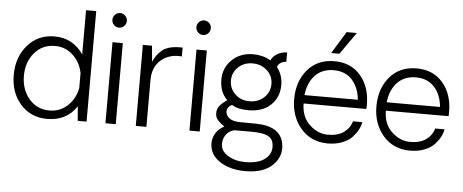

<svg xmlns="http://www.w3.org/2000/svg" viewBox="-59 -907 3133 1298"><g transform="rotate(5 1507.0 -258.0)"><path d="M545 -750V0H485L477 -98Q409 5 278 5Q166 5 96.5 -73.5Q27 -152 27 -272Q27 -393 97.5 -474Q168 -555 280 -555Q404 -555 476 -450V-750ZM288 -53Q359 -53 410 -100Q461 -147 476 -221V-323Q461 -397 410 -444Q359 -491 288 -491Q203 -491 149.5 -428Q96 -365 96 -272Q96 -179 149.5 -116Q203 -53 288 -53Z M659 -702Q659 -722 673.5 -736.5Q688 -751 708 -751Q728 -751 742.5 -736.5Q757 -722 757 -702Q757 -681 742.5 -666.5Q728 -652 708 -652Q688 -652 673.5 -666.5Q659 -681 659 -702ZM673 -550H743V0H673Z M1149 -555 1148 -495Q1065 -503 1008 -455Q951 -407 951 -318V0H879V-550H941L951 -441Q962 -466 974 -483.5Q986 -501 1008 -520.5Q1030 -540 1066 -548.5Q1102 -557 1149 -555Z M1229 -702Q1229 -722 1243.5 -736.5Q1258 -751 1278 -751Q1298 -751 1312.5 -736.5Q1327 -722 1327 -702Q1327 -681 1312.5 -666.5Q1298 -652 1278 -652Q1258 -652 1243.5 -666.5Q1229 -681 1229 -702ZM1243 -550H1313V0H1243Z M1642 240Q1538 240 1468.5 194Q1399 148 1399 71Q1399 33 1419.5 1.5Q1440 -30 1476 -48Q1473 -50 1461.5 -58.5Q1450 -67 1444 -72.5Q1438 -78 1429.5 -87.5Q1421 -97 1417 -108.5Q1413 -120 1413 -133Q1413 -163 1430 -184Q1447 -205 1480 -227Q1428 -278 1428 -362Q1428 -443 1484.5 -497.5Q1541 -552 1629 -552Q1693 -552 1747 -521Q1759 -549 1789.5 -566.5Q1820 -584 1855 -584V-520Q1834 -520 1817 -509Q1800 -498 1795 -480Q1835 -428 1835 -362Q1835 -277 1779 -224.5Q1723 -172 1629 -172Q1554 -172 1516 -198Q1496 -190 1487 -173.5Q1478 -157 1483 -139Q1498 -88 1577 -87L1687 -86Q1856 -84 1876 36Q1890 118 1828 179Q1766 240 1642 240ZM1768 -362Q1768 -416 1728 -453Q1688 -490 1629 -490Q1571 -490 1532 -453Q1493 -416 1493 -362Q1493 -308 1532 -270.5Q1571 -233 1629 -233Q1689 -233 1728.5 -270Q1768 -307 1768 -362ZM1810 37Q1803 1 1768.5 -14Q1734 -29 1666 -29H1545Q1509 -20 1489.5 7.5Q1470 35 1470 70Q1470 119 1520 149Q1570 179 1636 179Q1731 179 1776.5 139Q1822 99 1810 37Z M2313 -756 2208 -606H2152L2244 -756ZM2423 -278Q2423 -260 2422 -250H1996Q1997 -159 2052.5 -107Q2108 -55 2174 -54Q2243 -53 2284.5 -82.5Q2326 -112 2339 -159H2402Q2399 -135 2385.5 -109Q2372 -83 2347.5 -56Q2323 -29 2279.5 -12Q2236 5 2181 5Q2067 4 1998.5 -76Q1930 -156 1930 -274Q1930 -395 1997.5 -474Q2065 -553 2179 -553Q2291 -553 2357 -476.5Q2423 -400 2423 -278ZM1997 -307H2359Q2351 -391 2304.5 -441.5Q2258 -492 2180 -492Q2101 -492 2053.5 -441.5Q2006 -391 1997 -307Z M2981 -278Q2981 -260 2980 -250H2554Q2555 -159 2610.5 -107Q2666 -55 2732 -54Q2801 -53 2842.5 -82.5Q2884 -112 2897 -159H2960Q2957 -135 2943.5 -109Q2930 -83 2905.5 -56Q2881 -29 2837.5 -12Q2794 5 2739 5Q2625 4 2556.5 -76Q2488 -156 2488 -274Q2488 -395 2555.5 -474Q2623 -553 2737 -553Q2849 -553 2915 -476.5Q2981 -400 2981 -278ZM2738 -492Q2659 -492 2611.5 -441.5Q2564 -391 2555 -307H2917Q2909 -391 2862.5 -441.5Q2816 -492 2738 -492Z"/></g></svg>

Font: Oakes Grotesk Light
Style: Regular
Weight: 300
Designer: Samuel Oakes
Foundry: Samuel Oakes
Version: Version 1.000;PS 001.000;hotconv 1.0.88;makeotf.lib2.5.64775